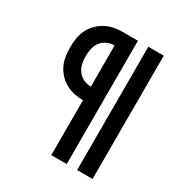

<svg xmlns="http://www.w3.org/2000/svg" viewBox="-171 -863 942 991"><g transform="rotate(30 300.0 -367.5)"><path d="M428 0V-735H520V0ZM274 0V-327Q248 -327 221.5 -332.5Q195 -338 171.5 -351Q148 -364 129.5 -383.5Q111 -403 99.5 -427Q88 -451 84 -477.5Q80 -504 80 -531Q80 -558 84 -584.5Q88 -611 99.5 -635Q111 -659 129.5 -678.5Q148 -698 171.5 -711Q195 -724 221.5 -729.5Q248 -735 274 -735H366V0ZM274 -408V-654Q252 -654 230.5 -644.5Q209 -635 195.5 -617Q182 -599 177 -576.5Q172 -554 172 -531Q172 -508 177 -486Q182 -464 195.5 -446Q209 -428 230.5 -418Q252 -408 274 -408Z"/></g></svg>

Font: Iosevka Custom Medium Extended
Style: Regular
Weight: 500
Width: 7
Monospace: yes
Designer: Belleve Invis
Foundry: Belleve Invis
Version: Version 11.2.4; ttfautohint (v1.8.4)